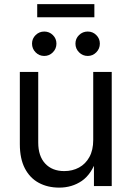

<svg xmlns="http://www.w3.org/2000/svg" viewBox="-20 -879 622 907"><path d="M259.8 7.3Q205.1 7.3 163.1 -15.4Q121.1 -38.1 97.4 -83.7Q73.7 -129.4 73.7 -198.2V-539.1H160.6V-205.6Q160.6 -141.6 193.6 -106.2Q226.6 -70.8 283.7 -70.8Q322.3 -70.8 353.3 -87.6Q384.3 -104.5 402.3 -137.2Q420.4 -169.9 420.4 -217.8V-539.1H507.8V0H423.8V-130.9H438Q412.6 -55.7 366.2 -24.2Q319.8 7.3 259.8 7.3ZM394.5 -614.7Q370.6 -614.7 353.5 -631.8Q336.4 -648.9 336.4 -672.9Q336.4 -696.8 353.5 -713.4Q370.6 -730 394.5 -730Q418 -730 434.8 -713.4Q451.7 -696.8 451.7 -672.9Q451.7 -648.9 434.8 -631.8Q418 -614.7 394.5 -614.7ZM189 -614.7Q165 -614.7 148.2 -631.8Q131.3 -648.9 131.3 -672.9Q131.3 -696.8 148.4 -713.4Q165.5 -730 189 -730Q212.9 -730 229.7 -713.4Q246.6 -696.8 246.6 -672.9Q246.6 -648.9 229.7 -631.8Q212.9 -614.7 189 -614.7ZM425.8 -859.4V-797.4H155.8V-859.4Z"/></svg>

Font: Inter 18pt
Style: Regular
Weight: 400
Designer: Rasmus Andersson
Foundry: rsms
Version: Version 4.001;git-66647c0bb